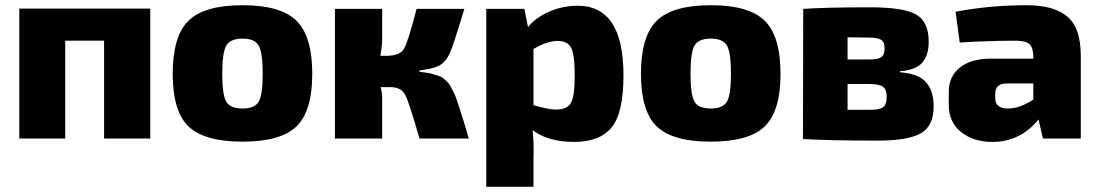

<svg xmlns="http://www.w3.org/2000/svg" viewBox="-20 -531 4212 736"><path d="M556 -498V0H379V-375H230V0H54V-498Z M910 -511Q1056 -511 1116.5 -451.5Q1177 -392 1177 -248Q1177 -105 1116.5 -46.5Q1056 12 910 12Q763 12 702.5 -46.5Q642 -105 642 -248Q642 -392 702.5 -451.5Q763 -511 910 -511ZM910 -383Q863 -383 847.5 -356.5Q832 -330 832 -248Q832 -167 847.5 -141Q863 -115 910 -115Q956 -115 971.5 -141Q987 -167 987 -248Q987 -330 971.5 -356.5Q956 -383 910 -383Z M1588 -261V-256Q1609 -253 1620 -251.5Q1631 -250 1646 -245Q1661 -240 1667.5 -238Q1674 -236 1685.5 -225.5Q1697 -215 1701 -210Q1705 -205 1714.5 -186.5Q1724 -168 1728 -156.5Q1732 -145 1742 -115Q1752 -85 1758 -64Q1764 -43 1777 0H1588Q1548 -140 1533 -168Q1518 -196 1479 -197H1439Q1445 -176 1445 -157V0H1264V-497H1445V-380Q1445 -354 1438 -317H1460Q1512 -317 1528 -343Q1544 -369 1577 -497H1760Q1715 -348 1704 -327Q1686 -286 1651 -274Q1632 -267 1588 -261Z M1990 -497 2004 -427Q2031 -462 2083.5 -485.5Q2136 -509 2194 -509Q2370 -509 2370 -243Q2370 -98 2324.5 -42.5Q2279 13 2181 13Q2081 13 2022 -32Q2027 21 2025 76V185H1844V-497ZM2025 -343V-128Q2082 -111 2112 -111Q2153 -111 2168 -135.5Q2183 -160 2183 -242Q2183 -323 2169 -348.5Q2155 -374 2118 -374Q2077 -374 2025 -343Z M2705 -511Q2851 -511 2911.5 -451.5Q2972 -392 2972 -248Q2972 -105 2911.5 -46.5Q2851 12 2705 12Q2558 12 2497.5 -46.5Q2437 -105 2437 -248Q2437 -392 2497.5 -451.5Q2558 -511 2705 -511ZM2705 -383Q2658 -383 2642.5 -356.5Q2627 -330 2627 -248Q2627 -167 2642.5 -141Q2658 -115 2705 -115Q2751 -115 2766.5 -141Q2782 -167 2782 -248Q2782 -330 2766.5 -356.5Q2751 -383 2705 -383Z M3430 -258V-254Q3499 -249 3529 -216.5Q3559 -184 3559 -123Q3559 -48 3510 -20Q3461 8 3345 8Q3160 8 3058 2L3059 -497Q3150 -503 3316 -503Q3443 -503 3491.5 -475.5Q3540 -448 3540 -371Q3540 -317 3514 -289.5Q3488 -262 3430 -258ZM3229 -303H3312Q3346 -303 3358.5 -312Q3371 -321 3371 -346Q3371 -370 3357.5 -378.5Q3344 -387 3307 -387L3229 -388ZM3229 -110H3314Q3351 -110 3365 -120Q3379 -130 3379 -160Q3379 -188 3364.5 -198.5Q3350 -209 3312 -209H3229Z M3659 -368 3643 -486Q3775 -511 3915 -511Q4020 -511 4071.5 -467.5Q4123 -424 4123 -317V0H3978L3961 -73Q3891 13 3784 13Q3712 13 3664.5 -24.5Q3617 -62 3617 -129V-179Q3617 -238 3659.5 -272Q3702 -306 3776 -306H3941V-318Q3940 -350 3925.5 -362.5Q3911 -375 3872 -375Q3775 -375 3659 -368ZM3795 -172V-155Q3795 -115 3844 -115Q3888 -115 3941 -149V-211H3837Q3795 -210 3795 -172Z"/></svg>

Font: Exo 2.0 Extra Bold
Style: Regular
Weight: 800
Designer: Natanael Gama
Version: Version 1.001;PS 001.001;hotconv 1.0.70;makeotf.lib2.5.58329